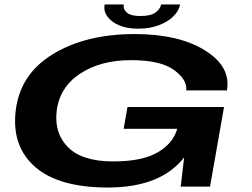

<svg xmlns="http://www.w3.org/2000/svg" viewBox="-20 -833 1123 857"><path d="M461.5 4Q243.5 4 138.2 -86.8Q33 -177.5 49.5 -333.5Q67 -500 214.8 -590.5Q362.5 -681 580.5 -681Q778 -681 894.8 -608.2Q1011.5 -535.5 993 -429.5H811.5Q816.5 -477 756.5 -520.8Q696.5 -564.5 564.5 -564.5Q427.5 -564.5 335.8 -503Q244 -441.5 232.5 -333.5Q222.5 -235.5 285.5 -174Q348.5 -112.5 485.5 -112.5Q617.5 -112.5 686.5 -154.5Q753.5 -194.5 771 -258H532L549 -355.5H980L917.5 0H786.5L802 -130.5Q697 4 461.5 4ZM596 -705Q546.5 -705 511.2 -720.2Q476 -735.5 458.8 -760Q441.5 -784.5 447 -813H532.5Q528.5 -792.5 546 -777Q563.5 -761.5 606 -761.5Q653 -761.5 674.2 -777.2Q695.5 -793 699 -813H784Q778.5 -784.5 753.8 -760Q729 -735.5 688.5 -720.2Q648 -705 596 -705Z"/></svg>

Font: Anybody UltraExpanded SemiBold
Style: Italic
Weight: 600
Width: 9
Italic angle: -10°
Designer: Tyler Finck
Foundry: Etcetera Type Company
Version: Version 1.010; ttfautohint (v1.8.3) -l 8 -r 50 -G 200 -x 14 